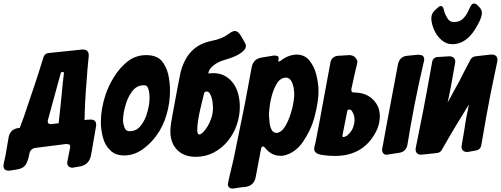

<svg xmlns="http://www.w3.org/2000/svg" viewBox="-87 -892 2891 1108"><path d="M-40 93Q-64 92 -67 69V63L-66 59V55L-55 4Q-46 -52 -37 -101Q-28 -146 18 -153L27 -154Q49 -209 80 -305L115 -408Q127 -446 139.5 -484Q152 -522 164 -562Q171 -584 194 -586L386 -606Q428 -609 425 -567Q417 -493 413 -427Q403 -312 401 -199Q418 -202 436 -202Q467 -202 468 -174V-170L467 -162L453 -81Q449 -58 445.5 -35.5Q442 -13 437 10Q426 55 382 67L337 75L331 76H327Q315 74 309 68Q301 60 301 50V46L302 39L309 3L317 -37L318 -44Q318 -56 311 -59L294 -61L114 -38Q87 -32 82 -3Q78 25 65 52Q52 78 17 85L-27 92L-36 93H-40ZM211 -176 252 -181V-186Q263 -282 273 -390Q278 -441 282 -468Q282 -477 274 -477Q265 -477 263 -468L190 -201Q186 -188 192 -181Q198 -174 211 -176Z M630 5Q578 5 549 -25Q519 -53 507 -99Q495 -143 495 -186Q495 -262 521 -342Q538 -395 571 -448Q602 -499 650 -538Q697 -574 757 -574Q815 -574 845 -542Q873 -509 884 -462Q894 -416 894 -368Q894 -299 875 -233Q855 -163 816 -110Q784 -65 736 -30Q686 5 630 5ZM661 -135Q702 -135 727 -169Q752 -201 764 -247Q776 -291 776 -325Q776 -373 763 -392Q757 -400 743 -400Q701 -400 675 -364Q648 -328 636 -280Q623 -234 623 -196Q623 -179 631 -157Q638 -135 661 -135Z M1042 13Q956 13 916 -52L915 -53Q896 -91 896 -132Q896 -152 899.5 -176Q903 -200 908 -227L939 -394L955 -475Q976 -554 1020.5 -598.5Q1065 -643 1138 -657Q1164 -662 1188 -671.5Q1212 -681 1232 -696Q1254 -713 1268 -713Q1289 -713 1307 -679L1322 -653Q1332 -638 1332 -627Q1332 -612 1318.5 -599Q1305 -586 1286.5 -576Q1268 -566 1249 -559Q1230 -552 1218 -549Q1203 -545 1186.5 -538.5Q1170 -532 1155 -522Q1140 -512 1129 -499Q1118 -486 1115 -468L1142 -470Q1183 -470 1212.5 -453Q1242 -436 1261 -408.5Q1280 -381 1288.5 -346.5Q1297 -312 1297 -276Q1297 -222 1279 -170.5Q1261 -119 1227.5 -78Q1194 -37 1147 -12Q1100 13 1042 13ZM1142 -269Q1142 -280 1140.5 -296.5Q1139 -313 1134.5 -328Q1130 -343 1123 -353.5Q1116 -364 1105 -364Q1092 -364 1090 -350L1076 -293Q1073 -281 1066.5 -252Q1060 -223 1055.5 -193Q1051 -163 1051.5 -139.5Q1052 -116 1063 -116Q1072 -116 1085 -129Q1098 -142 1111 -163Q1124 -184 1133 -211.5Q1142 -239 1142 -269Z M1254 196Q1229 195 1228 170Q1228 163 1261 26L1325 -287L1366 -507Q1376 -550 1418 -559L1490 -571Q1495 -573 1500 -571L1510 -570Q1512 -570 1516 -568Q1521 -565 1521 -556V-552L1520 -547L1519 -541L1522 -536L1530 -540Q1571 -572 1611 -576L1620 -577H1624Q1672 -577 1699 -542Q1727 -508 1739 -458Q1751 -409 1751 -366Q1751 -305 1729 -221Q1718 -178 1700 -140.5Q1682 -103 1659 -70Q1612 -5 1544 7H1538H1530Q1481 7 1445 -36Q1437 -47 1429 -47Q1422 -47 1419 -31L1388 133Q1378 180 1328 187L1305 189L1260 196H1254ZM1513 -125Q1544 -133 1564 -172Q1575 -192 1583.5 -215.5Q1592 -239 1599 -265Q1611 -316 1611 -348Q1611 -356 1610 -366.5Q1609 -377 1607 -388Q1595 -444 1564 -444Q1531 -444 1510 -409Q1471 -343 1465 -231V-229L1468 -192Q1469 -168 1479 -146Q1488 -126 1508 -125H1513Z M1845 8Q1831 8 1811 6.5Q1791 5 1765 1Q1726 -7 1726 -33Q1726 -42 1733 -66Q1735 -77 1740 -102Q1745 -127 1753 -169Q1757 -191 1773.5 -281Q1790 -371 1820 -532Q1823 -549 1835 -559Q1846 -568 1863 -570L1930 -574H1932H1936Q1937 -574 1938 -573Q1961 -570 1973 -546Q1974 -544 1974 -543Q1974 -542 1975 -540V-538V-531L1974 -526L1957 -453L1941 -380Q1939 -376 1941 -372L1942 -366Q1942 -365 1942.5 -364Q1943 -363 1943 -362Q1947 -358 1960 -358Q2018 -357 2055 -327Q2105 -286 2105 -221Q2105 -185 2090 -147Q2019 8 1845 8ZM1900 -102 1907 -105Q1908 -105 1909 -106L1914 -108Q1914 -108 1916 -110Q1936 -125 1948 -150Q1959 -177 1959 -199Q1959 -212 1956 -225Q1945 -260 1929 -260Q1917 -260 1916 -247L1903 -180Q1897 -154 1894 -135Q1891 -116 1889 -108Q1889 -104 1890 -103H1891Q1892 -101 1895 -101Q1899 -101 1900 -102ZM2141 1Q2123 0 2118 -23Q2117 -26 2118 -29Q2122 -52 2144.5 -174.5Q2167 -297 2210 -523Q2221 -566 2262 -570L2324 -576H2326Q2332 -576 2338.5 -575Q2345 -574 2350 -572Q2359 -567 2361 -552V-548L2360 -539Q2359 -538 2359 -537Q2327 -400 2304 -281Q2281 -162 2265 -61Q2259 -17 2216 -10L2149 0Q2147 1 2147 1H2144H2141Z M2313 -42Q2332 -133 2355.5 -255Q2379 -377 2407 -535Q2409 -547 2418 -555Q2427 -563 2440 -563L2503 -567Q2523 -568 2533 -557Q2543 -546 2539 -526Q2525 -445 2514.5 -389Q2504 -333 2496 -300Q2504 -314 2515.5 -335.5Q2527 -357 2543 -386Q2572 -437 2580 -456L2628 -548Q2633 -556 2640 -561Q2647 -566 2656 -567L2744 -577Q2767 -579 2777 -567.5Q2787 -556 2782 -534Q2773 -492 2763.5 -445Q2754 -398 2743 -346Q2732 -288 2718.5 -215Q2705 -142 2690 -52Q2688 -41 2680.5 -33.5Q2673 -26 2662 -24L2618 -16Q2596 -12 2584.5 -23.5Q2573 -35 2578 -57L2590 -127Q2595 -159 2600 -190.5Q2605 -222 2612 -253L2619 -289Q2587 -238 2547.5 -172.5Q2508 -107 2462 -26Q2453 -11 2435 -9L2351 0Q2329 3 2318.5 -8.5Q2308 -20 2313 -42ZM2523 -637Q2488 -637 2461 -661Q2434 -684 2419 -718Q2403 -754 2402 -785Q2402 -814 2422 -832L2442 -850Q2449 -857 2458 -857Q2470 -857 2474 -836Q2479 -813 2493 -790Q2506 -765 2531 -765Q2562 -765 2579 -779Q2597 -794 2610 -818L2629 -857Q2638 -872 2648 -872Q2655 -872 2663 -867L2667 -863L2673 -857L2679 -851Q2694 -836 2694 -816Q2694 -795 2674 -757Q2614 -637 2523 -637Z"/></svg>

Font: Bangerz
Style: Bold
Weight: 700
Designer: vernon adams
Foundry: Vernon Adams
Version: Version 2.10;February 7, 2025;FontCreator 13.0.0.2683 64-bit